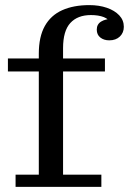

<svg xmlns="http://www.w3.org/2000/svg" viewBox="-20 -732 505 752"><path d="M41 0V-48H132V-522L227 -544V-48H377V0ZM11 -452V-503H391V-452ZM132 -522Q132 -588 155.5 -630Q179 -672 223.5 -692Q268 -712 330 -712L336 -673Q284 -673 255.5 -642Q227 -611 227 -543ZM408 -574Q387 -574 373 -585Q359 -596 359 -616Q359 -637 376 -647.5Q393 -658 419 -658L414 -640Q407 -657 386.5 -665Q366 -673 336 -673L330 -712Q368 -712 398.5 -701.5Q429 -691 447 -672Q465 -653 465 -627Q465 -604 449.5 -589Q434 -574 408 -574Z"/></svg>

Font: Montagu Slab
Style: Bold
Weight: 700
Designer: Florian Karsten
Foundry: Florian Karsten
Version: Version 1.000